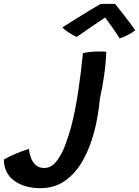

<svg xmlns="http://www.w3.org/2000/svg" viewBox="-277 -712 724 999"><path d="M-66.5 267Q-149.5 267 -202.5 228.8Q-255.5 190.5 -257 118.5Q-239 107.5 -214.8 96.5Q-190.5 85.5 -166.5 76.5Q-142.5 67.5 -126 62.5Q-124.5 86 -116 109Q-107.5 132 -90.8 147Q-74 162 -47 162Q-11.5 162 15 129.5Q41.5 97 60.5 47.8Q79.5 -1.5 93 -52Q115 -135.5 130 -236.8Q145 -338 154.5 -435.5Q189 -443.5 231.5 -444Q256 -444.5 276 -442.5Q274 -385 264.8 -319.8Q255.5 -254.5 242.5 -197Q234.5 -107 212.5 -24Q190.5 59 153 124.8Q115.5 190.5 61 228.8Q6.5 267 -66.5 267ZM321.5 -692Q336.5 -673.5 355.8 -649Q375 -624.5 394 -599.5Q413 -574.5 427 -554.5Q409 -540 386.5 -529Q364 -518 346 -512Q335.5 -529 320.2 -551Q305 -573 291 -592.2Q277 -611.5 270 -621Q256 -611.5 229 -593.2Q202 -575 172.5 -554.8Q143 -534.5 122.5 -520Q113 -523.5 98.2 -532Q83.5 -540.5 69.2 -550.8Q55 -561 47.5 -569.5Q83 -592 123.8 -617.5Q164.5 -643 198.2 -663.2Q232 -683.5 246.5 -691.5Q253 -691.5 267.8 -691.8Q282.5 -692 297.8 -692Q313 -692 321.5 -692Z"/></svg>

Font: Grandstander Medium
Style: Italic
Weight: 500
Italic angle: -15°
Designer: Tyler Finck
Foundry: Etcetera Type Co
Version: Version 1.200; ttfautohint (v1.8.3)